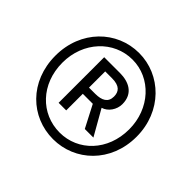

<svg xmlns="http://www.w3.org/2000/svg" viewBox="-115 -913 679 679"><g transform="rotate(45 224.5 -573.5)"><path d="M225 -358C334 -358 428 -444 428 -573C428 -700 334 -789 225 -789C114 -789 22 -700 22 -573C22 -444 114 -358 225 -358ZM225 -391C131 -391 57 -466 57 -573C57 -677 131 -756 225 -756C317 -756 391 -677 391 -573C391 -466 317 -391 225 -391ZM148 -463H186V-546H236L279 -463H322L268 -558C293 -565 311 -592 311 -619C311 -673 270 -691 227 -691H148ZM186 -577V-658H220C259 -658 271 -641 271 -617C271 -588 250 -577 217 -577Z"/></g></svg>

Font: Spoqa Han Sans Neo Light
Style: Regular
Weight: 300
Designer: [Spoqa Han Sans Neo] Dong-huui Kim ___ Younghwa Kang ___ Yujin Lee ___ [Noto Sans] Ryoko NISHIZUKA ____ (kana & ideograp
Foundry: Spoqa (http://www.spoqa-han-sans.com)
Version: Version 1.100;hotconv 1.0.109;makeotfexe 2.5.65596